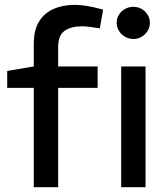

<svg xmlns="http://www.w3.org/2000/svg" viewBox="-20 -780 702 800"><path d="M120.8 0V-413.9H10V-484.4L120.8 -503.2V-597Q120.8 -655.1 142.9 -690.6Q164.9 -726.2 203.4 -742.9Q242 -759.7 292.1 -759.7Q316.7 -759.7 344.1 -754.9Q371.5 -750.2 397.8 -743L409.6 -739.7L395.9 -661.8L381.8 -664.1Q365 -666.4 350 -668.4Q335.1 -670.4 321.8 -670.4Q275.5 -670.4 248.9 -651.4Q222.3 -632.4 222.3 -584.8V-503.2H386.8V-413.9H222.3V0ZM484.9 0V-503.2H586.4V0ZM535.5 -617.5Q517 -617.5 500.9 -626.9Q484.8 -636.2 475.5 -651.6Q466.1 -666.9 466.1 -685.5Q466.1 -703.3 475.5 -718.5Q484.8 -733.8 500.9 -742.7Q517 -751.6 535.5 -751.6Q554.8 -751.6 570.3 -742.7Q585.8 -733.8 595.2 -718.5Q604.6 -703.2 604.6 -685.4Q604.6 -666.8 595.2 -651.5Q585.8 -636.3 570.3 -626.9Q554.8 -617.5 535.5 -617.5Z"/></svg>

Font: REM Medium
Style: Regular
Weight: 500
Designer: Octavio Pardo
Foundry: Ashler Design
Version: Version 1.005;gftools[0.9.28]